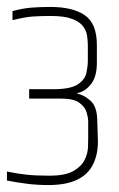

<svg xmlns="http://www.w3.org/2000/svg" viewBox="-26 -1080 344 553"><path d="M113 -547Q82 -547 53.5 -550.5Q25 -554 -6 -560V-586Q22 -580 49 -577Q76 -574 116 -574Q162 -574 185.5 -587.5Q209 -601 218 -620Q227 -639 227.5 -656.5Q228 -674 228 -683V-730Q228 -741 223.5 -756.5Q219 -772 202.5 -784Q186 -796 150 -796H58V-823H126Q177 -823 198 -837Q219 -851 223 -870.5Q227 -890 227 -905V-949Q227 -961 225 -976Q223 -991 213.5 -1004Q204 -1017 182 -1025.5Q160 -1034 120 -1034Q93 -1034 69.5 -1032.5Q46 -1031 10 -1022V-1048Q39 -1056 64.5 -1058Q90 -1060 119 -1060Q184 -1060 218.5 -1036Q253 -1012 253 -950V-899Q253 -859 236 -837.5Q219 -816 197 -812V-810Q215 -807 234 -790.5Q253 -774 254 -736L256 -673Q256 -634 241.5 -605.5Q227 -577 195.5 -562Q164 -547 113 -547Z"/></svg>

Font: Matangi Light
Style: Regular
Weight: 300
Designer: Prashant Pant
Foundry: The Graphic Ant
Version: Version 3.002